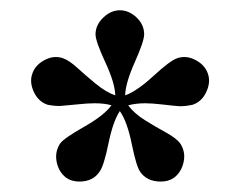

<svg xmlns="http://www.w3.org/2000/svg" viewBox="-20 -740 465 370"><path d="M351.1 -538.1Q335 -534.7 324.7 -535.4Q314.5 -536.1 293.5 -538.6Q272.5 -541 259.8 -541Q242.2 -541 227.1 -537.1Q238.3 -521.5 259.5 -508.3Q280.8 -495.1 300.3 -484.4Q319.8 -473.6 327.1 -463.9Q337.9 -447.8 334 -428.5Q330.1 -409.2 315.9 -397.9Q305.2 -390.1 290 -390.1Q262.7 -390.1 250 -409.2Q242.7 -419.4 233.9 -462.6Q225.1 -505.9 210.9 -525.9Q197.8 -506.3 189 -463.4Q180.2 -420.4 171.9 -409.2Q159.2 -390.1 132.8 -390.1Q117.7 -390.1 106.9 -397.9Q92.8 -409.2 89.1 -428.5Q85.4 -447.8 96.2 -463.9Q104 -474.1 142.3 -495.8Q180.7 -517.6 194.8 -537.1Q181.6 -541 162.1 -541Q149.4 -541 128.4 -538.8Q107.4 -536.6 97.4 -535.9Q87.4 -535.2 71.8 -538.1Q54.2 -543.9 45.4 -562.5Q36.6 -581.1 42 -597.2Q47.4 -614.3 65.4 -624Q83.5 -633.8 101.1 -627.9Q112.8 -624 129.2 -609.1Q145.5 -594.2 164.8 -578.4Q184.1 -562.5 202.1 -556.2Q201.7 -579.6 182.9 -620.1Q164.1 -660.6 164.1 -673.8Q164.1 -691.9 179 -706.1Q193.8 -720.2 210.9 -720.2Q228.5 -720.2 243.2 -706.3Q257.8 -692.4 257.8 -673.8Q257.8 -660.6 239.7 -620.1Q221.7 -579.6 221.2 -556.2Q244.1 -564.5 276.1 -594Q308.1 -623.5 321.8 -627.9Q339.4 -633.8 357.4 -624Q375.5 -614.3 380.9 -597.2Q386.2 -581.1 377.4 -562.5Q368.7 -543.9 351.1 -538.1Z"/></svg>

Font: Laureen pro
Style: Bold
Weight: 700
Designer: Ahmed zaza
Foundry: zazatype
Version: Version 1.000